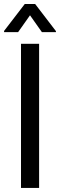

<svg xmlns="http://www.w3.org/2000/svg" viewBox="-23 -927 296 947"><path d="M169.9 0H80.6V-710.9H169.9ZM252.9 -773.4V-768.6H183.6L125 -851.6L66.4 -768.6H-2.9V-774.4L99.1 -907.2H150.4Z"/></svg>

Font: Roboto Condensed
Style: Regular
Weight: 400
Designer: Google
Version: Version 2.001047; 2015